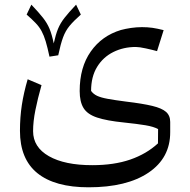

<svg xmlns="http://www.w3.org/2000/svg" viewBox="-20 -528 804 813"><path d="M226.6 -293.9 189.5 -288.1Q181.2 -327.1 173.6 -352.5Q166 -377.9 156.2 -396Q146.5 -414.1 131.3 -429.9Q116.2 -445.8 92.8 -466.3L112.8 -508.3Q144.5 -475.1 162.1 -452.6Q179.7 -430.2 189.7 -406.2Q199.7 -382.3 207.5 -344.2Q215.8 -381.8 225.6 -405.8Q235.4 -429.7 252.9 -452.1Q270.5 -474.6 302.2 -508.3L322.3 -466.3Q291.5 -439 274.4 -418.2Q257.3 -397.5 247.1 -369.9Q236.8 -342.3 226.6 -293.9ZM645 -311.5Q625.5 -316.9 597.7 -323Q569.8 -329.1 554.7 -329.1Q502.9 -329.1 459.7 -307.6Q416.5 -286.1 391.1 -244.6Q365.7 -203.1 365.7 -143.1Q375 -129.9 391.1 -122.3Q407.2 -114.7 436.5 -109.4Q465.8 -104 514.6 -97.7Q584 -89.4 624.8 -79.6Q665.5 -69.8 683.1 -54.2Q700.7 -38.6 700.7 -11.7V31.2Q701.2 140.6 609.1 202.9Q517.1 265.1 355 265.1Q212.4 265.1 138.4 205.3Q64.5 145.5 64.5 25.9Q64.5 -30.8 72.5 -83.5Q80.6 -136.2 97.2 -192.4L155.8 -167.5Q139.6 -110.4 129.9 -62Q120.1 -13.7 120.1 27.3Q120.1 95.2 187 133.3Q253.9 171.4 370.6 171.4Q462.9 171.4 531.5 147.7Q600.1 124 648.9 79.1L649.4 18.6Q630.9 8.3 596.2 2.4Q561.5 -3.4 504.9 -9.3Q432.1 -16.6 391.1 -30.3Q350.1 -43.9 333.7 -70.6Q317.4 -97.2 317.4 -142.6Q317.4 -243.2 364.3 -309.8Q411.1 -376.5 491.7 -400.9Q511.2 -406.2 534.9 -409.7Q558.6 -413.1 581.1 -413.1Q605 -413.1 625.5 -410.2Q646 -407.2 672.9 -400.4Z"/></svg>

Font: Pinar-DS2-FD Regular
Style: Regular
Weight: 400
Designer: Amin Abedi
Version: Version 2.000